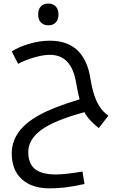

<svg xmlns="http://www.w3.org/2000/svg" viewBox="-20 -720 684 1061"><path d="M525.9 -12.2Q499 -33.7 480 -53.7Q460.9 -73.7 446.8 -100.1Q279.3 -54.7 207.8 -2Q136.2 50.8 136.2 120.1Q136.2 184.1 173.3 214.1Q210.4 244.1 289.1 244.1Q339.4 244.1 436 228L446.8 296.9Q376 312 334.5 316.4Q293 320.8 252.9 320.8Q156.2 320.8 100.6 270.3Q44.9 219.7 44.9 127.9Q44.9 64.9 81.5 12.2Q118.2 -40.5 196.8 -84.2Q275.4 -127.9 419.9 -170.9Q412.1 -197.3 400.9 -261.2Q387.7 -340.3 351.8 -378.7Q315.9 -417 254.9 -417Q219.2 -417 168.9 -402.6Q118.7 -388.2 80.1 -367.2L44.9 -436Q83.5 -460.9 141.6 -478Q199.7 -495.1 255.9 -495.1Q447.3 -495.1 480 -284.2Q492.2 -206.1 515.6 -157Q539.1 -107.9 579.1 -81.1ZM247.1 -580.1Q221.2 -580.1 206.1 -595.7Q190.9 -611.3 190.9 -640.1Q190.9 -668.9 205.8 -684.6Q220.7 -700.2 247.1 -700.2Q273.9 -700.2 288.6 -683.8Q303.2 -667.5 303.2 -640.1Q303.2 -612.8 288.6 -596.4Q273.9 -580.1 247.1 -580.1Z"/></svg>

Font: Noto Sans Kufi Arabic
Style: Regular
Weight: 400
Designer: Monotype Design team
Foundry: Monotype Imaging Inc.
Version: Version 1.02